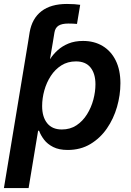

<svg xmlns="http://www.w3.org/2000/svg" viewBox="-35 -752 667 976"><path d="M90.8 -435.1 107.4 -535.6 115.7 -587.9Q127.9 -658.2 175.8 -695.1Q223.6 -731.9 305.2 -731.9Q326.2 -731.9 343.3 -730.7Q360.4 -729.5 372.6 -727.5L356.4 -630.4Q347.2 -631.3 335 -631.8Q322.8 -632.3 312.5 -632.3Q279.8 -632.3 262.7 -621.6Q245.6 -610.8 241.7 -586.4L233.4 -535.6L216.3 -435.1ZM-15.1 204.1 107.4 -535.6H231L216.8 -451.7H219.7Q234.9 -475.6 258.1 -496.6Q281.2 -517.6 313.2 -530.8Q345.2 -543.9 387.2 -543.9Q443.8 -543.9 486.6 -518.3Q529.3 -492.7 553.2 -444.6Q577.1 -396.5 577.1 -328.6Q577.1 -268.6 559.8 -208.5Q542.5 -148.4 508.5 -99.1Q474.6 -49.8 424.6 -19.8Q374.5 10.3 309.1 10.3Q265.1 10.3 235.6 -4.6Q206.1 -19.5 189 -42Q171.9 -64.5 163.6 -87.4H158.7L110.4 204.1ZM279.3 -93.8Q321.8 -93.8 353.8 -115Q385.7 -136.2 407.2 -170.7Q428.7 -205.1 439.5 -245.4Q450.2 -285.6 450.2 -323.7Q450.2 -377.4 425.3 -408.7Q400.4 -439.9 351.1 -439.9Q309.1 -439.9 277.1 -419.7Q245.1 -399.4 223.4 -366.2Q201.7 -333 190.4 -292.7Q179.2 -252.4 179.2 -212.9Q179.2 -157.7 204.8 -125.7Q230.5 -93.8 279.3 -93.8Z"/></svg>

Font: Inter 20pt SemiBold
Style: Italic
Weight: 600
Italic angle: -9.3988°
Version: Version 4.001;git-66647c0bb